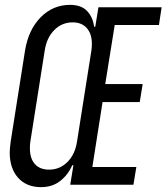

<svg xmlns="http://www.w3.org/2000/svg" viewBox="-20 -760 685 790"><path d="M20 -133Q20 -146 24 -178L83 -552Q97 -638 147.5 -689Q198 -740 268 -740Q315 -740 339 -714Q363 -688 367 -650H372L385 -730H645L634 -657H452L413 -414H567L555 -340H402L360 -73H541L529 0H269L282 -80H277Q261 -42 228.5 -16Q196 10 149 10Q89 10 54.5 -28.5Q20 -67 20 -133ZM297 -178 356 -552Q358 -562 358 -580Q358 -621 337 -644.5Q316 -668 279 -668Q235 -668 203.5 -636.5Q172 -605 164 -552L105 -178Q103 -168 103 -150Q103 -108 123.5 -85Q144 -62 182 -62Q226 -62 257.5 -93.5Q289 -125 297 -178Z"/></svg>

Font: JetBrains Mono Semi Light
Style: Italic
Weight: 350
Italic angle: -9°
Monospace: yes
Designer: Philipp Nurullin, Konstantin Bulenkov
Foundry: JetBrains
Version: 2.002